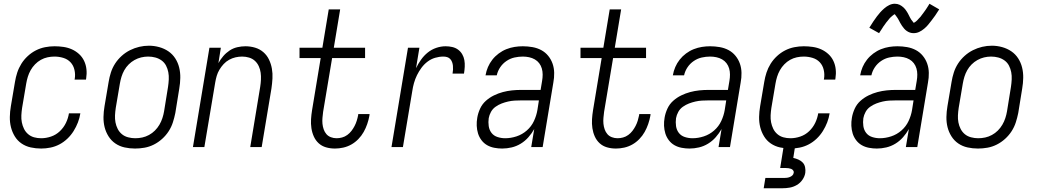

<svg xmlns="http://www.w3.org/2000/svg" viewBox="-20 -785 5540 1025"><path d="M200 8Q171 8 144 2Q117 -4 95 -19Q73 -34 59 -57Q45 -80 38.5 -106Q32 -132 32.5 -160.5Q33 -189 38 -218L60 -348Q64 -373 72 -397.5Q80 -422 94 -444.5Q108 -467 128 -485.5Q148 -504 171.5 -516Q195 -528 220.5 -533Q246 -538 271 -538Q295 -538 319 -534.5Q343 -531 364 -521.5Q385 -512 402 -496.5Q419 -481 429 -460Q439 -439 441.5 -415Q444 -391 440 -366Q440 -365 439.5 -363.5Q439 -362 439 -360H378Q378 -361 378.5 -362Q379 -363 379 -364Q383 -388 377.5 -412Q372 -436 356.5 -452.5Q341 -469 318 -476Q295 -483 271 -483Q252 -483 233.5 -479Q215 -475 198 -465.5Q181 -456 167 -441.5Q153 -427 143.5 -410Q134 -393 128.5 -375Q123 -357 120 -339L98 -209Q95 -189 94 -169.5Q93 -150 96.5 -132Q100 -114 108 -97.5Q116 -81 130 -69Q144 -57 162 -52Q180 -47 200 -47Q226 -47 252.5 -56Q279 -65 299.5 -84.5Q320 -104 332 -129Q344 -154 348 -180H409Q405 -155 396 -131.5Q387 -108 373 -85.5Q359 -63 339.5 -44.5Q320 -26 297 -14Q274 -2 249 3Q224 8 200 8Z M701 8Q672 8 645 2Q618 -4 596 -19Q574 -34 559.5 -57Q545 -80 538.5 -106Q532 -132 532.5 -160.5Q533 -189 538 -218L560 -348Q564 -373 572 -398Q580 -423 594.5 -445.5Q609 -468 629.5 -486.5Q650 -505 674 -517Q698 -529 723.5 -535Q749 -541 775 -541Q803 -541 830 -533.5Q857 -526 879 -511Q901 -496 915.5 -473.5Q930 -451 936.5 -424.5Q943 -398 942.5 -369.5Q942 -341 937 -312L916 -182Q911 -157 903 -132Q895 -107 880.5 -84.5Q866 -62 845.5 -43.5Q825 -25 801 -13Q777 -1 751.5 3.5Q726 8 701 8ZM702 -47Q721 -47 739.5 -51Q758 -55 775.5 -64.5Q793 -74 807 -88Q821 -102 831 -119Q841 -136 847 -154.5Q853 -173 856 -191L877 -321Q880 -341 881 -361Q882 -381 878.5 -399.5Q875 -418 866.5 -434.5Q858 -451 843 -462Q828 -473 809.5 -478Q791 -483 771 -483Q752 -483 733.5 -478.5Q715 -474 698 -464.5Q681 -455 667 -441Q653 -427 643.5 -410Q634 -393 628.5 -375Q623 -357 620 -339L598 -209Q595 -189 594 -169.5Q593 -150 596.5 -131.5Q600 -113 608.5 -96.5Q617 -80 631 -68.5Q645 -57 664 -52Q683 -47 702 -47Z M1010 0 1098 -530H1159L1146 -448Q1157 -468 1172 -485.5Q1187 -503 1206 -515.5Q1225 -528 1247 -533Q1269 -538 1290 -538Q1317 -538 1342 -530.5Q1367 -523 1386 -506.5Q1405 -490 1416 -467Q1427 -444 1431.5 -418.5Q1436 -393 1434.5 -366Q1433 -339 1429 -312L1377 0H1316L1369 -321Q1372 -340 1373 -359.5Q1374 -379 1371.5 -397Q1369 -415 1361.5 -431.5Q1354 -448 1341 -460Q1328 -472 1310 -477.5Q1292 -483 1273 -483Q1255 -483 1237.5 -479Q1220 -475 1203.5 -466Q1187 -457 1174 -443Q1161 -429 1151.5 -413Q1142 -397 1137 -380Q1132 -363 1129 -345L1071 0Z M1768 8Q1743 8 1720.5 1.5Q1698 -5 1681.5 -20Q1665 -35 1655.5 -56Q1646 -77 1642.5 -100.5Q1639 -124 1640.5 -148.5Q1642 -173 1646 -197L1692 -475H1579V-530H1701L1735 -735H1796L1762 -530H1929V-475H1753L1705 -188Q1703 -172 1701.5 -156Q1700 -140 1701.5 -124.5Q1703 -109 1708 -94.5Q1713 -80 1722.5 -69Q1732 -58 1746.5 -52.5Q1761 -47 1777 -47Q1791 -47 1806 -51Q1821 -55 1834 -64.5Q1847 -74 1856.5 -86.5Q1866 -99 1873 -112.5Q1880 -126 1884.5 -140.5Q1889 -155 1892 -170Q1892 -171 1892 -173Q1892 -175 1893 -176H1953Q1953 -174 1952.5 -171.5Q1952 -169 1952 -167Q1948 -145 1940.5 -123Q1933 -101 1921.5 -80.5Q1910 -60 1893 -42.5Q1876 -25 1855.5 -13.5Q1835 -2 1812.5 3Q1790 8 1768 8Z M2070 0 2158 -530H2219L2201 -421Q2212 -444 2227.5 -466Q2243 -488 2263.5 -504.5Q2284 -521 2309 -529.5Q2334 -538 2359 -538Q2377 -538 2394.5 -534Q2412 -530 2425.5 -520Q2439 -510 2447.5 -495.5Q2456 -481 2459 -464Q2462 -447 2461 -428.5Q2460 -410 2457 -392H2396Q2398 -403 2398.5 -413.5Q2399 -424 2398 -434Q2397 -444 2393.5 -453.5Q2390 -463 2383.5 -470Q2377 -477 2367.5 -480Q2358 -483 2347 -483Q2325 -483 2303 -476.5Q2281 -470 2262.5 -456Q2244 -442 2230 -423Q2216 -404 2206 -383.5Q2196 -363 2190 -341.5Q2184 -320 2181 -299L2131 0Z M2661 8Q2640 8 2619 4Q2598 0 2580.5 -10Q2563 -20 2550.5 -36.5Q2538 -53 2532 -72.5Q2526 -92 2525 -113.5Q2524 -135 2528 -157Q2532 -181 2543 -205Q2554 -229 2573.5 -246.5Q2593 -264 2616.5 -275.5Q2640 -287 2664.5 -293.5Q2689 -300 2713.5 -302.5Q2738 -305 2762 -305H2866L2874 -353Q2877 -370 2877 -387Q2877 -404 2872.5 -419.5Q2868 -435 2858.5 -447.5Q2849 -460 2835 -468Q2821 -476 2804.5 -479.5Q2788 -483 2771 -483Q2749 -483 2726.5 -478Q2704 -473 2684 -459.5Q2664 -446 2650.5 -426Q2637 -406 2632 -383H2572Q2576 -406 2585 -427Q2594 -448 2608.5 -466.5Q2623 -485 2642.5 -499.5Q2662 -514 2683.5 -522.5Q2705 -531 2727 -534.5Q2749 -538 2771 -538Q2797 -538 2822.5 -533.5Q2848 -529 2869.5 -517.5Q2891 -506 2906.5 -487Q2922 -468 2930 -445Q2938 -422 2938.5 -396Q2939 -370 2934 -344L2877 0H2816L2832 -96Q2819 -73 2801 -52.5Q2783 -32 2760 -18Q2737 -4 2711.5 2Q2686 8 2661 8ZM2677 -47Q2707 -47 2737.5 -57Q2768 -67 2792.5 -88.5Q2817 -110 2830.5 -139Q2844 -168 2849 -198L2857 -249H2762Q2745 -249 2727.5 -248Q2710 -247 2692.5 -243Q2675 -239 2658 -232.5Q2641 -226 2625.5 -215Q2610 -204 2601 -187.5Q2592 -171 2589 -154Q2586 -133 2589 -112Q2592 -91 2604 -75.5Q2616 -60 2636 -53.5Q2656 -47 2677 -47Z M3268 8Q3243 8 3220.5 1.5Q3198 -5 3181.5 -20Q3165 -35 3155.5 -56Q3146 -77 3142.5 -100.5Q3139 -124 3140.5 -148.5Q3142 -173 3146 -197L3192 -475H3079V-530H3201L3235 -735H3296L3262 -530H3429V-475H3253L3205 -188Q3203 -172 3201.5 -156Q3200 -140 3201.5 -124.5Q3203 -109 3208 -94.5Q3213 -80 3222.5 -69Q3232 -58 3246.5 -52.5Q3261 -47 3277 -47Q3291 -47 3306 -51Q3321 -55 3334 -64.5Q3347 -74 3356.5 -86.5Q3366 -99 3373 -112.5Q3380 -126 3384.5 -140.5Q3389 -155 3392 -170Q3392 -171 3392 -173Q3392 -175 3393 -176H3453Q3453 -174 3452.5 -171.5Q3452 -169 3452 -167Q3448 -145 3440.5 -123Q3433 -101 3421.5 -80.5Q3410 -60 3393 -42.5Q3376 -25 3355.5 -13.5Q3335 -2 3312.5 3Q3290 8 3268 8Z M3661 8Q3640 8 3619 4Q3598 0 3580.5 -10Q3563 -20 3550.5 -36.5Q3538 -53 3532 -72.5Q3526 -92 3525 -113.5Q3524 -135 3528 -157Q3532 -181 3543 -205Q3554 -229 3573.5 -246.5Q3593 -264 3616.5 -275.5Q3640 -287 3664.5 -293.5Q3689 -300 3713.5 -302.5Q3738 -305 3762 -305H3866L3874 -353Q3877 -370 3877 -387Q3877 -404 3872.5 -419.5Q3868 -435 3858.5 -447.5Q3849 -460 3835 -468Q3821 -476 3804.5 -479.5Q3788 -483 3771 -483Q3749 -483 3726.5 -478Q3704 -473 3684 -459.5Q3664 -446 3650.5 -426Q3637 -406 3632 -383H3572Q3576 -406 3585 -427Q3594 -448 3608.5 -466.5Q3623 -485 3642.5 -499.5Q3662 -514 3683.5 -522.5Q3705 -531 3727 -534.5Q3749 -538 3771 -538Q3797 -538 3822.5 -533.5Q3848 -529 3869.5 -517.5Q3891 -506 3906.5 -487Q3922 -468 3930 -445Q3938 -422 3938.5 -396Q3939 -370 3934 -344L3877 0H3816L3832 -96Q3819 -73 3801 -52.5Q3783 -32 3760 -18Q3737 -4 3711.5 2Q3686 8 3661 8ZM3677 -47Q3707 -47 3737.5 -57Q3768 -67 3792.5 -88.5Q3817 -110 3830.5 -139Q3844 -168 3849 -198L3857 -249H3762Q3745 -249 3727.5 -248Q3710 -247 3692.5 -243Q3675 -239 3658 -232.5Q3641 -226 3625.5 -215Q3610 -204 3601 -187.5Q3592 -171 3589 -154Q3586 -133 3589 -112Q3592 -91 3604 -75.5Q3616 -60 3636 -53.5Q3656 -47 3677 -47Z M4200 8Q4171 8 4144 2Q4117 -4 4095 -19Q4073 -34 4059 -57Q4045 -80 4038.5 -106Q4032 -132 4032.5 -160.5Q4033 -189 4038 -218L4060 -348Q4064 -373 4072 -397.5Q4080 -422 4094 -444.5Q4108 -467 4128 -485.5Q4148 -504 4171.5 -516Q4195 -528 4220.5 -533Q4246 -538 4271 -538Q4295 -538 4319 -534.5Q4343 -531 4364 -521.5Q4385 -512 4402 -496.5Q4419 -481 4429 -460Q4439 -439 4441.5 -415Q4444 -391 4440 -366Q4440 -365 4439.5 -363.5Q4439 -362 4439 -360H4378Q4378 -361 4378.5 -362Q4379 -363 4379 -364Q4383 -388 4377.5 -412Q4372 -436 4356.5 -452.5Q4341 -469 4318 -476Q4295 -483 4271 -483Q4252 -483 4233.5 -479Q4215 -475 4198 -465.5Q4181 -456 4167 -441.5Q4153 -427 4143.5 -410Q4134 -393 4128.5 -375Q4123 -357 4120 -339L4098 -209Q4095 -189 4094 -169.5Q4093 -150 4096.5 -132Q4100 -114 4108 -97.5Q4116 -81 4130 -69Q4144 -57 4162 -52Q4180 -47 4200 -47Q4226 -47 4252.5 -56Q4279 -65 4299.5 -84.5Q4320 -104 4332 -129Q4344 -154 4348 -180H4409Q4405 -155 4396 -131.5Q4387 -108 4373 -85.5Q4359 -63 4339.5 -44.5Q4320 -26 4297 -14Q4274 -2 4249 3Q4224 8 4200 8ZM4057 220 4066 165H4166Q4174 165 4181.5 164Q4189 163 4196.5 160Q4204 157 4210 151.5Q4216 146 4217 138Q4219 131 4214.5 125Q4210 119 4203.5 116.5Q4197 114 4190 113Q4183 112 4175 112H4145L4163 0H4224L4215 58Q4229 61 4242.5 67Q4256 73 4265.5 83Q4275 93 4278 108Q4281 123 4279 138Q4276 157 4264 174.5Q4252 192 4234 202.5Q4216 213 4196.5 216.5Q4177 220 4157 220Z M4661 8Q4640 8 4619 4Q4598 0 4580.5 -10Q4563 -20 4550.5 -36.5Q4538 -53 4532 -72.5Q4526 -92 4525 -113.5Q4524 -135 4528 -157Q4532 -181 4543 -205Q4554 -229 4573.5 -246.5Q4593 -264 4616.5 -275.5Q4640 -287 4664.5 -293.5Q4689 -300 4713.5 -302.5Q4738 -305 4762 -305H4866L4874 -353Q4877 -370 4877 -387Q4877 -404 4872.5 -419.5Q4868 -435 4858.5 -447.5Q4849 -460 4835 -468Q4821 -476 4804.5 -479.5Q4788 -483 4771 -483Q4749 -483 4726.5 -478Q4704 -473 4684 -459.5Q4664 -446 4650.5 -426Q4637 -406 4632 -383H4572Q4576 -406 4585 -427Q4594 -448 4608.5 -466.5Q4623 -485 4642.5 -499.5Q4662 -514 4683.5 -522.5Q4705 -531 4727 -534.5Q4749 -538 4771 -538Q4797 -538 4822.5 -533.5Q4848 -529 4869.5 -517.5Q4891 -506 4906.5 -487Q4922 -468 4930 -445Q4938 -422 4938.5 -396Q4939 -370 4934 -344L4877 0H4816L4832 -96Q4819 -73 4801 -52.5Q4783 -32 4760 -18Q4737 -4 4711.5 2Q4686 8 4661 8ZM4677 -47Q4707 -47 4737.5 -57Q4768 -67 4792.5 -88.5Q4817 -110 4830.5 -139Q4844 -168 4849 -198L4857 -249H4762Q4745 -249 4727.5 -248Q4710 -247 4692.5 -243Q4675 -239 4658 -232.5Q4641 -226 4625.5 -215Q4610 -204 4601 -187.5Q4592 -171 4589 -154Q4586 -133 4589 -112Q4592 -91 4604 -75.5Q4616 -60 4636 -53.5Q4656 -47 4677 -47ZM4857 -608Q4847 -608 4838 -611Q4829 -614 4821 -619.5Q4813 -625 4807 -632Q4801 -639 4795.5 -647Q4790 -655 4786 -662.5Q4782 -670 4777 -679.5Q4772 -689 4766.5 -696Q4761 -703 4757 -709Q4755 -709 4751.5 -706.5Q4748 -704 4745 -701.5Q4742 -699 4738 -695.5Q4734 -692 4732 -690Q4730 -688 4728 -685.5Q4726 -683 4724 -680.5Q4722 -678 4720 -675.5Q4718 -673 4715.5 -670Q4713 -667 4710.5 -664Q4708 -661 4706 -657.5Q4704 -654 4701 -650.5Q4698 -647 4695.5 -643Q4693 -639 4690.5 -635Q4688 -631 4685 -626.5Q4682 -622 4679 -617.5Q4676 -613 4673 -608L4621 -637Q4632 -655 4642 -670Q4652 -685 4661.5 -697.5Q4671 -710 4679.5 -719.5Q4688 -729 4700.5 -740Q4713 -751 4727.5 -758Q4742 -765 4757 -765Q4764 -765 4770.5 -763.5Q4777 -762 4782.5 -759.5Q4788 -757 4793.5 -753Q4799 -749 4803.5 -745Q4808 -741 4812 -736Q4816 -731 4819.5 -725.5Q4823 -720 4826 -715Q4829 -710 4831.5 -704.5Q4834 -699 4837.5 -692.5Q4841 -686 4844.5 -680.5Q4848 -675 4851.5 -671.5Q4855 -668 4858 -663Q4860 -664 4863.5 -666Q4867 -668 4870 -670.5Q4873 -673 4877 -677Q4881 -681 4882.5 -683Q4884 -685 4886 -687Q4888 -689 4890.5 -691.5Q4893 -694 4895 -696.5Q4897 -699 4899 -702Q4901 -705 4903.5 -708Q4906 -711 4908.5 -714.5Q4911 -718 4913.5 -721.5Q4916 -725 4919 -729Q4922 -733 4924.5 -737Q4927 -741 4930 -745.5Q4933 -750 4936 -755Q4939 -760 4942 -765L4994 -735Q4983 -717 4972.5 -702Q4962 -687 4952.5 -675Q4943 -663 4935 -653Q4927 -643 4914 -632Q4901 -621 4887 -614.5Q4873 -608 4857 -608Z M5201 8Q5172 8 5145 2Q5118 -4 5096 -19Q5074 -34 5059.5 -57Q5045 -80 5038.5 -106Q5032 -132 5032.5 -160.5Q5033 -189 5038 -218L5060 -348Q5064 -373 5072 -398Q5080 -423 5094.5 -445.5Q5109 -468 5129.5 -486.5Q5150 -505 5174 -517Q5198 -529 5223.5 -535Q5249 -541 5275 -541Q5303 -541 5330 -533.5Q5357 -526 5379 -511Q5401 -496 5415.5 -473.5Q5430 -451 5436.5 -424.5Q5443 -398 5442.5 -369.5Q5442 -341 5437 -312L5416 -182Q5411 -157 5403 -132Q5395 -107 5380.5 -84.5Q5366 -62 5345.5 -43.5Q5325 -25 5301 -13Q5277 -1 5251.5 3.5Q5226 8 5201 8ZM5202 -47Q5221 -47 5239.5 -51Q5258 -55 5275.5 -64.5Q5293 -74 5307 -88Q5321 -102 5331 -119Q5341 -136 5347 -154.5Q5353 -173 5356 -191L5377 -321Q5380 -341 5381 -361Q5382 -381 5378.5 -399.5Q5375 -418 5366.5 -434.5Q5358 -451 5343 -462Q5328 -473 5309.5 -478Q5291 -483 5271 -483Q5252 -483 5233.5 -478.5Q5215 -474 5198 -464.5Q5181 -455 5167 -441Q5153 -427 5143.5 -410Q5134 -393 5128.5 -375Q5123 -357 5120 -339L5098 -209Q5095 -189 5094 -169.5Q5093 -150 5096.5 -131.5Q5100 -113 5108.5 -96.5Q5117 -80 5131 -68.5Q5145 -57 5164 -52Q5183 -47 5202 -47Z"/></svg>

Font: Iosevka Curly Light Oblique
Style: Regular
Weight: 300
Italic angle: -9°
Monospace: yes
Designer: Belleve Invis
Foundry: Belleve Invis
Version: Version 11.1.0; ttfautohint (v1.8.3)